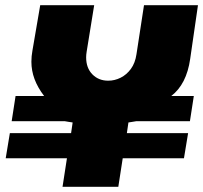

<svg xmlns="http://www.w3.org/2000/svg" viewBox="-20 -720 783 740"><path d="M221 0 238 -110H2L18 -207H254L260 -248Q251 -249 243.5 -250.5Q236 -252 229 -253H25L40 -350H150Q125 -383 113 -415.5Q101 -448 101 -482Q101 -493 102 -503.5Q103 -514 105 -525L135 -700H343L314 -521Q313 -515 312.5 -509.5Q312 -504 312 -499Q312 -458 336 -433.5Q360 -409 397 -409Q422 -409 445 -420.5Q468 -432 484.5 -454.5Q501 -477 506 -511L535 -700H743L713 -493Q699 -395 640 -350H727L712 -253H506Q499 -252 491 -250.5Q483 -249 475 -248L469 -207H705L689 -110H453L436 0Z"/></svg>

Font: MuseoModerno Thin Black
Style: Italic
Weight: 900
Italic angle: -9°
Version: Version 1.003